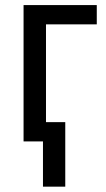

<svg xmlns="http://www.w3.org/2000/svg" viewBox="-20 -548 411 744"><path d="M355 -453.6H158.2V0H71.3V-528.3H355ZM232.9 175.3H146.5V-74.7H232.9Z"/></svg>

Font: Roboto Condensed
Style: Regular
Weight: 400
Designer: Google
Version: Version 2.001047; 2015